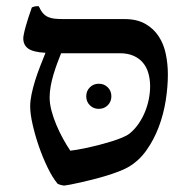

<svg xmlns="http://www.w3.org/2000/svg" viewBox="-20 -575 596 612"><path d="M164.1 11.2Q147.9 -7.8 132.3 -39.8Q116.7 -71.8 104.2 -107.7Q91.8 -143.6 84 -178Q76.2 -212.4 76.2 -235.8Q76.2 -253.4 80.6 -274.7Q85 -295.9 92 -318.4Q99.1 -340.8 107.9 -363.5Q116.7 -386.2 125 -406.7Q86.4 -408.7 70.3 -419.9Q54.2 -431.2 54.2 -453.1Q54.2 -457.5 56.2 -467.3Q58.1 -477.1 61.8 -490.2Q65.4 -503.4 70.6 -519.3Q75.7 -535.2 81.5 -551.3Q86.4 -553.7 92.3 -554.7Q98.1 -555.7 103.5 -555.2Q109.9 -541 116.9 -533Q124 -524.9 133.3 -520.8Q142.6 -516.6 154.8 -515.4Q167 -514.2 183.6 -514.2H377Q416.5 -514.2 443.1 -499Q469.7 -483.9 485.8 -459.2Q502 -434.6 508.5 -402.8Q515.1 -371.1 515.1 -337.4Q515.1 -298.8 508.3 -255.1Q501.5 -211.4 486.1 -170.4Q470.7 -129.4 446.3 -95.2Q421.9 -61 387.2 -41.5Q375 -34.7 356.9 -27.8Q338.9 -21 318.1 -14.6Q297.4 -8.3 276.1 -2.9Q254.9 2.4 236.3 6.6Q217.8 10.7 203.9 13.4Q189.9 16.1 184.1 16.6Q172.9 15.1 164.1 11.2ZM174.8 -405.3Q168.9 -391.1 162.6 -373.8Q156.2 -356.4 150.6 -337.9Q145 -319.3 141.6 -300.5Q138.2 -281.7 138.2 -264.6Q138.2 -245.1 144 -222.7Q149.9 -200.2 159.4 -177.5Q168.9 -154.8 180.7 -133.3Q192.4 -111.8 204.1 -94.7Q210.9 -95.2 225.3 -97.7Q239.7 -100.1 258.1 -104Q276.4 -107.9 296.9 -113.3Q317.4 -118.7 336.2 -124.5Q355 -130.4 370.1 -136.7Q385.3 -143.1 393.1 -149.4Q408.7 -162.1 420.9 -179.4Q433.1 -196.8 441.4 -216.6Q449.7 -236.3 454.1 -257.8Q458.5 -279.3 458.5 -299.8Q458.5 -322.3 452.9 -341.8Q447.3 -361.3 435.5 -375.2Q423.8 -389.2 405.5 -397.2Q387.2 -405.3 361.8 -405.3ZM254.9 -268.1Q254.9 -285.2 266.4 -296.6Q277.8 -308.1 294.9 -308.1Q312 -308.1 323.5 -296.6Q335 -285.2 335 -268.1Q335 -251 323.5 -239.5Q312 -228 294.9 -228Q277.8 -228 266.4 -239.5Q254.9 -251 254.9 -268.1Z"/></svg>

Font: Federov2
Style: Regular
Weight: 400
Designer: Olexa M. Volochay | Cyreal.org
Foundry: Olexa M. Volochay | Cyreal.org
Version: Version 1.000